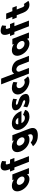

<svg xmlns="http://www.w3.org/2000/svg" viewBox="2304 -3268 1190 5936"><g transform="rotate(-90 2899.0 -300.0)"><path d="M-27.1 -256C30.7 -106 182.3 15 332.3 15C402.3 15 450.3 -16 472.2 -58H474.2L496.5 0H671.5L473.9 -513H296.9L315.7 -464C257.9 -505 192.1 -528 123.1 -528C-26.9 -528 -84.9 -406 -27.1 -256ZM160.9 -256C133.5 -327 167.3 -377 234.3 -377C300.3 -377 372.5 -327 399.9 -256C426.8 -186 396.1 -136 327.1 -136C255.1 -136 187.8 -186 160.9 -256Z M637.6 -585H563.6L615.6 -450H689.6L863 0H1040L866.6 -450H984.6L932.6 -585H814.6L802.3 -617C774.9 -688 773.4 -718 818.4 -718C847.4 -718 876.8 -704 876.8 -704L890.6 -829C890.6 -829 816.9 -875 726.9 -875C598.9 -875 565.6 -772 623.4 -622Z M1346.5 126C1448.7 251 1580.9 275 1687.9 275C1862.9 275 1955.7 186 1889.4 14L1686.4 -513H1509.4L1527.1 -467H1524.1C1467.1 -506 1403.6 -528 1335.6 -528C1185.6 -528 1127.6 -406 1185.4 -256C1243.2 -106 1394.8 15 1544.8 15C1614.8 15 1670.9 5 1692.7 -37L1707.4 1C1742.4 92 1677.6 121 1628.6 121C1551.6 121 1495.1 86 1464.2 55ZM1373.4 -256C1346 -327 1379.8 -377 1446.8 -377C1512.8 -377 1585 -327 1612.4 -256C1639.3 -186 1608.6 -136 1539.6 -136C1467.6 -136 1400.3 -186 1373.4 -256Z M2433.6 -232C2432.3 -238 2428.1 -249 2425.4 -256C2356 -436 2201.6 -528 2045.6 -528C1890.6 -528 1810.6 -406 1868.4 -256C1925.8 -107 2099.8 15 2254.8 15C2368.8 15 2448.5 -22 2469.2 -119L2316.5 -183C2291.2 -137 2270.5 -126 2213.5 -126C2168.5 -126 2092.1 -153 2061.6 -232ZM2028.9 -330C2013.8 -377 2033.9 -413 2094.9 -413C2146.9 -413 2195.1 -384 2223.9 -330Z M2626.6 -528C2491.6 -528 2425.7 -468 2466.2 -363C2495.8 -286 2561.7 -250 2624.1 -223C2693.6 -193 2750.8 -190 2765.1 -153C2778.2 -119 2749.3 -116 2724.3 -116C2667.3 -116 2574.6 -175 2574.6 -175L2549.2 -54C2549.2 -54 2649.8 15 2773.8 15C2878.8 15 3007.5 -9 2949.4 -160C2908.9 -265 2806.3 -303 2730.2 -324C2680.8 -338 2641.7 -346 2631.3 -373C2622.1 -397 2635.4 -404 2674.4 -404C2728.4 -404 2800.7 -372 2800.7 -372L2814 -488C2814 -488 2725.6 -528 2626.6 -528Z M3224.5 -383C3277.5 -383 3319.7 -359 3319.7 -359L3333.1 -480C3333.1 -480 3256.6 -528 3142.6 -528C2993.6 -528 2905.6 -406 2963.8 -255C3021.5 -105 3203.8 15 3351.8 15C3465.8 15 3506.1 -31 3506.1 -31L3398.7 -154C3398.7 -154 3374.9 -130 3321.9 -130C3254.9 -130 3178.3 -186 3151 -257C3124 -327 3157.5 -383 3224.5 -383Z M3590 0H3767L3655.3 -290C3635.6 -341 3668.8 -390 3721.8 -390C3778.8 -390 3832.6 -341 3852.3 -290L3964 0H4141L4010.8 -338C3955.7 -481 3806.6 -528 3712.6 -528C3656.6 -528 3616.8 -499 3592.2 -459H3590.2L3435.7 -860H3258.7Z M4163.9 -256C4221.7 -106 4373.3 15 4523.3 15C4593.3 15 4641.3 -16 4663.2 -58H4665.2L4687.5 0H4862.5L4664.9 -513H4487.9L4506.7 -464C4448.9 -505 4383.1 -528 4314.1 -528C4164.1 -528 4106.1 -406 4163.9 -256ZM4351.9 -256C4324.5 -327 4358.3 -377 4425.3 -377C4491.3 -377 4563.5 -327 4590.9 -256C4617.8 -186 4587.1 -136 4518.1 -136C4446.1 -136 4378.8 -186 4351.9 -256Z M4828.6 -585H4754.6L4806.6 -450H4880.6L5054 0H5231L5057.6 -450H5175.6L5123.6 -585H5005.6L4993.3 -617C4965.9 -688 4964.4 -718 5009.4 -718C5038.4 -718 5067.8 -704 5067.8 -704L5081.6 -829C5081.6 -829 5007.9 -875 4917.9 -875C4789.9 -875 4756.6 -772 4814.4 -622Z M5344.4 -513H5270.4L5322.4 -378H5396.4L5472.3 -181C5507.3 -90 5581.8 15 5722.8 15C5795.8 15 5840.5 -17 5840.5 -17L5741.4 -160C5741.4 -160 5726.5 -144 5703.5 -144C5675.5 -144 5654.7 -167 5636.2 -215L5573.4 -378H5681.4L5629.4 -513H5521.4L5447.8 -704H5270.8Z"/></g></svg>

Font: Hussar
Style: BdOpOblFour
Weight: 700
Foundry: Cannot Into Space Fonts
Version: Version 2.00